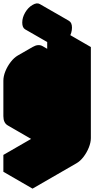

<svg xmlns="http://www.w3.org/2000/svg" viewBox="-63 -929 603 1139"><path d="M217 -90Q182 -70 156 -85Q130 -100 130 -140V-350Q130 -377 142 -406.5Q154 -436 174 -461.5Q194 -487 217 -500L303 -550Q338 -570 364 -555Q390 -540 390 -500V-600L476 -650V-110Q476 -84 464 -54Q452 -24 432.5 1.5Q413 27 390 40L130 190V90L390 -60V-290Q390 -264 378 -234Q366 -204 346 -178.5Q326 -153 303 -140ZM217 -190 390 -290V-500L217 -400ZM303 -660Q277 -645 259.5 -655Q242 -665 242 -695Q242 -725 259.5 -755Q277 -785 303 -800Q329 -815 346.5 -805Q364 -795 364 -765Q364 -735 346.5 -705Q329 -675 303 -660ZM390 -290V-60L217 -160V-390ZM390 -60 130 90 -43 -10 217 -160ZM130 90V190L-43 90V-10ZM476 -650 390 -600 217 -700 303 -750ZM390 -600V-500L217 -600V-700ZM390 -500V-290L217 -390V-600ZM390 -290 217 -190 43 -290 217 -390ZM347 -805Q329 -815 303 -800Q277 -785 259.5 -755Q242 -725 242 -695Q242 -665 260 -655L86 -755Q69 -765 69 -795Q69 -825 86.5 -855Q104 -885 130.5 -900Q156 -915 173 -905ZM364 -555Q338 -570 303 -550L217 -500Q194 -487 174 -461.5Q154 -436 142 -406.5Q130 -377 130 -350V-140Q130 -100 156 -85L-17 -185Q-43 -200 -43 -240V-450Q-43 -477 -31 -506.5Q-19 -536 0.7 -561.5Q20.4 -587 43 -600L130 -650Q164 -670 190 -655Z"/></svg>

Font: Nabla Normal
Style: Regular
Weight: 400
Designer: Arthur Reinders Folmer
Version: Version 1.000